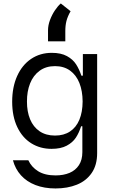

<svg xmlns="http://www.w3.org/2000/svg" viewBox="-20 -852 645 1088"><path d="M53.3 56.1H140.6Q158 94.5 196.2 118.3Q234.4 142 294.7 142Q339.8 142 373.9 127.7Q408 113.3 427.4 83.6Q446.7 54 446.7 9.9V-136.4H439.6Q427.9 -99.4 409.8 -71.9Q391.7 -44.4 358.1 -26.5Q324.6 -8.5 272 -8.5Q207.7 -8.5 157.1 -40.1Q106.5 -71.7 77.8 -132.1Q49 -192.5 49 -275.6Q49 -358.3 77.2 -421.2Q105.5 -484 156.4 -518.3Q207.4 -552.6 273.4 -552.6Q325.6 -552.6 359.4 -534.1Q393.1 -515.6 411 -487.7Q429 -459.9 441.1 -423.3H449.6V-545.5H530.5V15.6Q530.5 83.5 499.5 128.4Q468.4 173.3 415.3 194.6Q362.2 215.9 294.7 215.9Q230.8 215.9 180.9 196.6Q131 177.2 98.7 141.3Q66.4 105.5 53.3 56.1ZM448.2 -277Q447.8 -336.6 429.9 -381.7Q411.9 -426.8 376.8 -452.1Q341.6 -477.3 291.9 -477.3Q240.1 -477.3 204.2 -450.8Q168.3 -424.4 150.4 -379.1Q132.5 -333.8 132.8 -277Q132.5 -219.5 150.6 -176Q168.7 -132.5 204.5 -108.1Q240.4 -83.8 291.9 -83.8Q341.6 -83.8 376.6 -106.9Q411.6 -130 429.7 -173.3Q447.8 -216.6 448.2 -277ZM252.1 -680.4Q252.1 -708.5 263.3 -738.5Q274.5 -768.5 291.2 -793.3Q307.9 -818.2 324.6 -832.4L380 -788.4Q363.3 -759.2 356.7 -733.7Q350.1 -708.1 350.1 -676.1V-617.9H252.1Z"/></svg>

Font: Riot Sans
Style: Regular
Weight: 400
Designer: Rasmus Andersson
Foundry: rsms
Version: Version 4.001